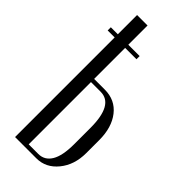

<svg xmlns="http://www.w3.org/2000/svg" viewBox="-228 -738 778 778"><g transform="rotate(45 160.5 -349.5)"><path d="M106.9 -393.1H168Q227.5 -393.1 262.2 -348.9Q296.9 -304.7 296.9 -231.9V-158.2Q296.9 -90.3 260 -45.2Q223.1 0 168.9 0H46.9V-570.8H6.8V-588.9H46.9V-699.2H106.9V-588.9H171.9V-570.8H106.9ZM236.8 -148.9V-242.2Q236.8 -375 162.1 -375H106.9V-18.1H162.1Q197.8 -18.1 217.3 -50.3Q236.8 -82.5 236.8 -148.9Z"/></g></svg>

Font: Moniqa Narrow Heading
Style: Regular
Weight: 400
Width: 4
Designer: Rajesh Rajput
Foundry: Rajesh Rajput
Version: Version 1.000